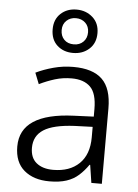

<svg xmlns="http://www.w3.org/2000/svg" viewBox="-57 -859 657 913"><g transform="rotate(5 272.0 -402.5)"><path d="M280 -542Q373 -542 418 -498.5Q463 -455 463 -360V0H413L400 -85H397Q377 -56 352.5 -34Q328 -12 294.5 -1Q261 10 213 10Q138 10 92.5 -28.5Q47 -67 47 -142Q47 -222 111 -264Q175 -306 302 -311L397 -315V-351Q397 -426 366 -456.5Q335 -487 277 -487Q235 -487 197.5 -475.5Q160 -464 123 -446L102 -499Q139 -517 185 -529.5Q231 -542 280 -542ZM310 -263Q209 -258 163 -228.5Q117 -199 117 -142Q117 -94 146.5 -70Q176 -46 226 -46Q305 -46 350.5 -90Q396 -134 396 -216V-266ZM272 -608Q226 -608 196 -635.5Q166 -663 166 -712Q166 -759 196 -787Q226 -815 272 -815Q317 -815 348.5 -787Q380 -759 380 -712Q380 -664 349 -636Q318 -608 272 -608ZM272 -649Q300 -649 317.5 -666.5Q335 -684 335 -712Q335 -740 317 -757Q299 -774 272 -774Q245 -774 227 -757Q209 -740 209 -712Q209 -684 226 -666.5Q243 -649 272 -649Z"/></g></svg>

Font: Noto Sans Syriac Eastern Light
Style: Regular
Weight: 300
Designer: Patrick Giasson and the Monotype Design Team
Foundry: Monotype Imaging Inc.
Version: Version 3.001